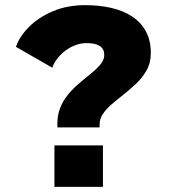

<svg xmlns="http://www.w3.org/2000/svg" viewBox="-20 -726 690 746"><path d="M203 -231V-247Q203 -279.5 213.5 -306Q224 -332.5 241 -354.2Q258 -376 278.5 -394.2Q299 -412.5 318.5 -428Q336.5 -442.5 351.8 -456.2Q367 -470 376 -483.8Q385 -497.5 385 -512Q385 -524 380.8 -532.8Q376.5 -541.5 367.8 -547.2Q359 -553 346.2 -555.8Q333.5 -558.5 316 -558.5Q296 -558.5 275.8 -551.5Q255.5 -544.5 237.2 -531.5Q219 -518.5 204.8 -501Q190.5 -483.5 183 -463L42 -544Q55.5 -584 92.5 -621.2Q129.5 -658.5 185.2 -682.2Q241 -706 311 -706Q365 -706 411.5 -695.5Q458 -685 492.5 -662.5Q527 -640 546.5 -604.8Q566 -569.5 566 -520Q566 -481.5 549 -451.8Q532 -422 506 -398Q480 -374 452.5 -352.5Q430 -335 410.5 -317.8Q391 -300.5 379 -282Q367 -263.5 367 -242V-231ZM191.5 -161H380V0H191.5Z"/></svg>

Font: Trispace Thin ExtraBold
Style: Regular
Weight: 800
Version: Version 1.210